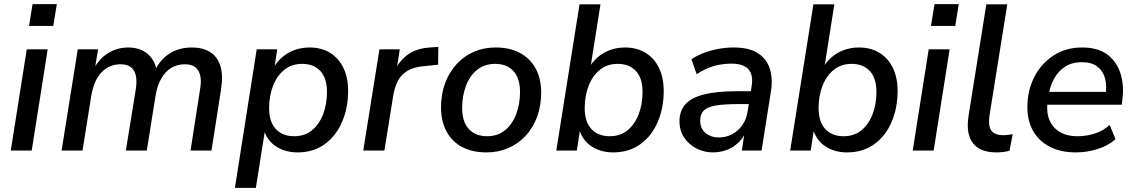

<svg xmlns="http://www.w3.org/2000/svg" viewBox="-20 -726 5471 926"><path d="M120 -601 137 -706H254L237 -601ZM32 0 109 -488H210L133 0Z M277 0 355 -488H453L435 -380H425Q453 -439 498.5 -468Q544 -497 598 -497Q655 -497 691.5 -466.5Q728 -436 738 -377L725 -381Q750 -437 796.5 -467Q843 -497 906 -497Q957 -497 992.5 -475.5Q1028 -454 1042.5 -409Q1057 -364 1046 -294L1000 0H899L945 -296Q952 -336 945.5 -362.5Q939 -389 921 -402.5Q903 -416 871 -416Q834 -416 805 -398Q776 -380 757 -346Q738 -312 730 -263L688 0H587L635 -296Q641 -336 635 -362.5Q629 -389 610.5 -402.5Q592 -416 561 -416Q533 -416 509.5 -405.5Q486 -395 468 -375.5Q450 -356 438 -327.5Q426 -299 420 -263L378 0Z M1113 180 1218 -488H1317L1302 -389H1293Q1311 -423 1337.5 -447Q1364 -471 1398.5 -484Q1433 -497 1473 -497Q1530 -497 1571.5 -471.5Q1613 -446 1636 -399Q1659 -352 1659 -287Q1659 -206 1630 -138.5Q1601 -71 1546.5 -31Q1492 9 1415 9Q1357 9 1312.5 -19Q1268 -47 1251 -104H1259L1214 180ZM1399 -69Q1450 -69 1485 -98Q1520 -127 1538.5 -175.5Q1557 -224 1557 -283Q1557 -349 1525 -383.5Q1493 -418 1437 -418Q1387 -418 1351.5 -389.5Q1316 -361 1297 -312.5Q1278 -264 1278 -204Q1278 -139 1310 -104Q1342 -69 1399 -69Z M1732 0 1810 -488H1908L1890 -371H1879Q1898 -425 1942 -459Q1986 -493 2054 -497L2094 -500L2093 -414L2026 -407Q1977 -403 1946 -385Q1915 -367 1899 -336Q1883 -305 1876 -262L1834 0Z M2327 9Q2258 9 2209 -17Q2160 -43 2133.5 -92Q2107 -141 2107 -208Q2107 -272 2126.5 -324.5Q2146 -377 2181.5 -416Q2217 -455 2265 -476Q2313 -497 2370 -497Q2439 -497 2488 -470.5Q2537 -444 2563.5 -395.5Q2590 -347 2590 -280Q2590 -216 2570.5 -163Q2551 -110 2515.5 -71.5Q2480 -33 2432 -12Q2384 9 2327 9ZM2329 -69Q2381 -69 2416 -98Q2451 -127 2469.5 -175.5Q2488 -224 2488 -283Q2488 -349 2456 -383.5Q2424 -418 2368 -418Q2317 -418 2281.5 -389.5Q2246 -361 2227.5 -312.5Q2209 -264 2209 -204Q2209 -139 2241 -104Q2273 -69 2329 -69Z M2937 9Q2879 9 2834.5 -19Q2790 -47 2773 -104H2778L2762 0H2663L2775 -705H2876L2826 -389H2815Q2833 -423 2859.5 -447Q2886 -471 2920.5 -484Q2955 -497 2995 -497Q3051 -497 3093 -471.5Q3135 -446 3158 -399Q3181 -352 3181 -287Q3181 -206 3152.5 -138.5Q3124 -71 3069 -31Q3014 9 2937 9ZM2921 -69Q2972 -69 3007 -98Q3042 -127 3060.5 -175.5Q3079 -224 3079 -283Q3079 -349 3047 -383.5Q3015 -418 2959 -418Q2909 -418 2873.5 -389.5Q2838 -361 2819 -312.5Q2800 -264 2800 -204Q2800 -139 2832 -104Q2864 -69 2921 -69Z M3418 9Q3375 9 3338 -10.5Q3301 -30 3279 -63.5Q3257 -97 3257 -139Q3257 -191 3285.5 -223Q3314 -255 3375 -270.5Q3436 -286 3532 -286H3612L3603 -224H3541Q3472 -224 3431.5 -217Q3391 -210 3374 -192.5Q3357 -175 3357 -145Q3357 -105 3383.5 -84Q3410 -63 3447 -63Q3481 -63 3510 -78Q3539 -93 3559.5 -121.5Q3580 -150 3586 -190L3605 -310Q3614 -363 3590.5 -391Q3567 -419 3507 -419Q3462 -419 3421 -407Q3380 -395 3340 -368L3315 -440Q3339 -457 3372.5 -470Q3406 -483 3443.5 -490Q3481 -497 3519 -497Q3592 -497 3634.5 -470Q3677 -443 3692.5 -395Q3708 -347 3698 -284L3653 0H3558L3574 -107H3584Q3571 -68 3544.5 -41.5Q3518 -15 3485.5 -3Q3453 9 3418 9Z M4065 9Q4007 9 3962.5 -19Q3918 -47 3901 -104H3906L3890 0H3791L3903 -705H4004L3954 -389H3943Q3961 -423 3987.5 -447Q4014 -471 4048.5 -484Q4083 -497 4123 -497Q4179 -497 4221 -471.5Q4263 -446 4286 -399Q4309 -352 4309 -287Q4309 -206 4280.5 -138.5Q4252 -71 4197 -31Q4142 9 4065 9ZM4049 -69Q4100 -69 4135 -98Q4170 -127 4188.5 -175.5Q4207 -224 4207 -283Q4207 -349 4175 -383.5Q4143 -418 4087 -418Q4037 -418 4001.5 -389.5Q3966 -361 3947 -312.5Q3928 -264 3928 -204Q3928 -139 3960 -104Q3992 -69 4049 -69Z M4470 -601 4487 -706H4604L4587 -601ZM4382 0 4459 -488H4560L4483 0Z M4786 9Q4707 9 4672.5 -35.5Q4638 -80 4651 -166L4737 -705H4838L4752 -167Q4748 -135 4753 -114.5Q4758 -94 4774.5 -84Q4791 -74 4818 -74Q4829 -74 4840.5 -75.5Q4852 -77 4864 -79L4849 1Q4835 5 4818.5 7Q4802 9 4786 9Z M5169 9Q5097 9 5044.5 -17.5Q4992 -44 4963.5 -93Q4935 -142 4935 -209Q4935 -289 4968 -354Q5001 -419 5060.5 -458Q5120 -497 5199 -497Q5277 -497 5322.5 -461.5Q5368 -426 5385 -368.5Q5402 -311 5393 -245L5390 -221H5015L5023 -283H5330L5312 -269Q5319 -313 5309.5 -348Q5300 -383 5273 -404.5Q5246 -426 5198 -426Q5149 -426 5115.5 -403.5Q5082 -381 5063.5 -346Q5045 -311 5038 -272L5034 -245Q5025 -191 5039.5 -152Q5054 -113 5089 -91Q5124 -69 5176 -69Q5221 -69 5260.5 -82Q5300 -95 5332 -123L5360 -55Q5326 -24 5274.5 -7.5Q5223 9 5169 9Z"/></svg>

Font: Nunito Sans 12pt SemiBold
Style: Italic
Weight: 600
Italic angle: -9°
Designer: Vernon Adams
Foundry: Vernon Adams
Version: Version 3.101;gftools[0.9.27]